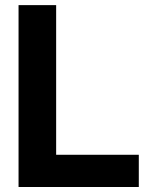

<svg xmlns="http://www.w3.org/2000/svg" viewBox="-20 -748 597 768"><path d="M54.2 0V-727.5H204.6V-128.9H535.2V0Z"/></svg>

Font: Inter Display
Style: Bold
Weight: 700
Designer: Rasmus Andersson
Foundry: rsms
Version: Version 4.001;git-9221beed3